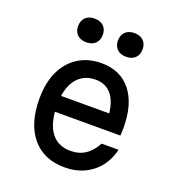

<svg xmlns="http://www.w3.org/2000/svg" viewBox="-151 -961 1003 1097"><g transform="rotate(20 350.0 -413.0)"><path d="M621 -184Q599 -91 530.5 -37.5Q462 16 365 16Q238 16 167 -68.5Q96 -153 96 -305Q96 -401 128.5 -470.5Q161 -540 221 -578Q281 -616 362 -616Q477 -616 541 -536Q605 -456 605 -310Q605 -299 604 -287Q603 -275 603 -264H205Q213 -176 253.5 -130Q294 -84 365 -84Q465 -84 518 -184ZM362 -516Q298 -516 258 -475.5Q218 -435 207 -361H500Q491 -437 456 -476.5Q421 -516 362 -516ZM237 -698Q202 -698 182 -717.5Q162 -737 162 -770Q162 -803 182 -822.5Q202 -842 237 -842Q272 -842 292 -822.5Q312 -803 312 -770Q312 -737 292 -717.5Q272 -698 237 -698ZM479 -698Q444 -698 424 -717.5Q404 -737 404 -770Q404 -803 424 -822.5Q444 -842 479 -842Q514 -842 534 -822.5Q554 -803 554 -770Q554 -737 534 -717.5Q514 -698 479 -698Z"/></g></svg>

Font: Martian Mono
Style: Regular
Weight: 400
Monospace: yes
Designer: Roman Shamin
Foundry: Evil Martians
Version: Version 1.000; ttfautohint (v1.8.4.7-5d5b)